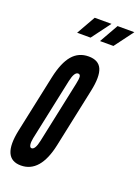

<svg xmlns="http://www.w3.org/2000/svg" viewBox="-141 -790 628 860"><g transform="rotate(20 173.0 -359.5)"><path d="M71.5 8Q163.5 8 193.5 -133L253 -414Q268.5 -486.5 253.5 -520.8Q238.5 -555 191 -555Q143.5 -555 113.5 -520Q83.5 -485 67.5 -411L9 -136Q-21.5 8 71.5 8ZM90.5 -81Q82.5 -81 80.2 -93.5Q78 -106 82 -126L144.5 -421Q154.5 -467 172.5 -467Q182 -467 183.5 -456.5Q185 -446 179.5 -421L117 -126Q107.5 -81 90.5 -81ZM214.5 -637H278.5L345.5 -727H265.5ZM105.5 -637H169.5L236.5 -727H156.5Z"/></g></svg>

Font: League Gothic Condensed Italic
Style: Regular
Weight: 400
Width: 3
Designer: The League of Moveable Type
Version: Version 1.600; ttfautohint (v1.8.3)